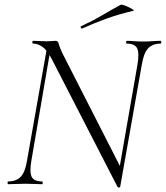

<svg xmlns="http://www.w3.org/2000/svg" viewBox="-20 -803 723 837"><path d="M492 11 207 -543Q186 -584 165.5 -598.5Q145 -613 124 -613Q121 -613 121 -619Q121 -625 124 -625Q138 -625 154.5 -624Q171 -623 184 -623Q196 -623 206.5 -624Q217 -625 222 -625Q233 -625 235.5 -613.5Q238 -602 251 -573L510 -65L504 11Q503 14 498.5 14.5Q494 15 492 11ZM15 0Q13 0 13 -6Q13 -12 15 -12Q51 -12 70.5 -32.5Q90 -53 98 -104L186 -602L202 -600L117 -104Q108 -53 118 -32.5Q128 -12 164 -12Q166 -12 166 -6Q166 0 164 0Q148 0 130.5 -1Q113 -2 90 -2Q70 -2 51 -1Q32 0 15 0ZM504 11 492 -20 579 -520Q588 -571 578 -592Q568 -613 532 -613Q530 -613 530 -619Q530 -625 532 -625Q548 -625 565.5 -623.5Q583 -622 606 -622Q626 -622 645 -623.5Q664 -625 681 -625Q683 -625 683 -619Q683 -613 681 -613Q645 -613 625.5 -592Q606 -571 598 -520ZM339 -679Q335 -677 332.5 -682.5Q330 -688 334 -689Q384 -712 424.5 -736Q465 -760 506 -782Q509 -784 519.5 -780.5Q530 -777 541.5 -771.5Q553 -766 559.5 -761.5Q566 -757 561 -756Q494 -740 442 -721Q390 -702 339 -679Z"/></svg>

Font: Cormorant Infant Light
Style: Italic
Weight: 300
Italic angle: -10°
Designer: Christian Thalmann (Catharsis Fonts)
Foundry: Catharsis Fonts
Version: Version 4.001